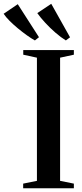

<svg xmlns="http://www.w3.org/2000/svg" viewBox="-100 -1012 442 1032"><path d="M98.5 -40V-702L25 -718V-743H297V-718L223 -702V-40L297 -25V0H24.5V-25ZM87 -795Q68 -805.5 44.2 -822.5Q20.5 -839.5 -3.8 -859.5Q-28 -879.5 -48.5 -900Q-69 -920.5 -80.5 -938L-4.5 -989.5L109.5 -812L88 -795ZM253.5 -795Q228 -810.5 198.5 -836Q169 -861.5 142.8 -890Q116.5 -918.5 100.5 -941.5L175.5 -991.5L276.5 -811.5L254.5 -795Z"/></svg>

Font: Merriweather 120pt SemiBold
Style: Regular
Weight: 600
Version: Version 2.100